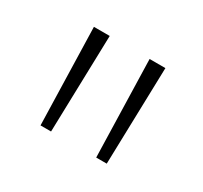

<svg xmlns="http://www.w3.org/2000/svg" viewBox="-70 -806 468 442"><g transform="rotate(30 164.0 -585.0)"><path d="M111 -714H69L76 -456H104ZM259 -714H217L224 -456H252Z"/></g></svg>

Font: Noto Sans Myanmar UI SemiCondensed ExtraLight
Style: Regular
Weight: 200
Width: 4
Designer: Monotype Design Team
Foundry: Monotype Imaging Inc.
Version: Version 2.103